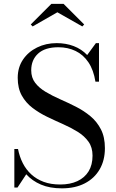

<svg xmlns="http://www.w3.org/2000/svg" viewBox="-20 -990 616 1024"><path d="M310 14.5Q245.5 14.5 198.5 -5.5Q151.5 -25.5 120 -60.5L73.5 10H56.5V-195.5H76Q84 -154.5 101.5 -120Q119 -85.5 146.8 -60Q174.5 -34.5 212.8 -20.2Q251 -6 301 -6Q354 -6 392.8 -24Q431.5 -42 452.5 -76.2Q473.5 -110.5 473.5 -160Q473.5 -204 452 -234.2Q430.5 -264.5 394.8 -286.8Q359 -309 316.5 -327.8Q274 -346.5 231.5 -367Q189 -387.5 153.2 -414.8Q117.5 -442 96 -480.8Q74.5 -519.5 74.5 -575Q74.5 -630.5 102.5 -672Q130.5 -713.5 177.8 -736.8Q225 -760 282 -760Q331.5 -760 373 -744.2Q414.5 -728.5 445 -696.5L491.5 -760H508V-554.5H489Q479 -617 451.5 -657.8Q424 -698.5 383 -718.2Q342 -738 291.5 -738Q220 -738 183.2 -704.2Q146.5 -670.5 146.5 -615Q146.5 -575.5 167.8 -548Q189 -520.5 224 -499.8Q259 -479 301 -460.5Q343 -442 385 -420.8Q427 -399.5 462 -370.5Q497 -341.5 518.2 -300.2Q539.5 -259 539.5 -200Q539.5 -135 511.5 -86.8Q483.5 -38.5 432 -12Q380.5 14.5 310 14.5ZM154 -849 144 -859.5 254 -969.5H319L429 -859.5L419 -849L286 -924.5Z"/></svg>

Font: Bodoni Moda
Style: Regular
Weight: 400
Designer: Owen Earl
Foundry: indestructible type
Version: Version 2.005